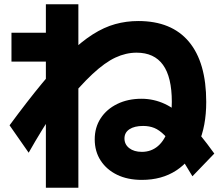

<svg xmlns="http://www.w3.org/2000/svg" viewBox="-20 -812 1040 904"><path d="M648 35Q581 35 531.5 11Q482 -13 454 -56Q426 -99 426 -156Q426 -212 454 -255Q482 -298 532 -322.5Q582 -347 646 -347Q704 -347 756.5 -322.5Q809 -298 864.5 -241.5Q920 -185 989 -89L886 18Q842 -56 811 -103Q780 -150 755 -175Q730 -200 706.5 -209.5Q683 -219 654 -219Q613 -219 589.5 -203.5Q566 -188 566 -160Q566 -132 588.5 -114.5Q611 -97 648 -97Q692 -97 724 -124.5Q756 -152 772.5 -204.5Q789 -257 789 -332Q789 -449 747.5 -506.5Q706 -564 623 -564Q573 -564 523.5 -541Q474 -518 415 -463Q356 -408 277 -311L245 -304Q212 -255 179 -201.5Q146 -148 115 -93L25 -222Q109 -336 178 -419.5Q247 -503 305 -559.5Q363 -616 416.5 -650Q470 -684 522.5 -698.5Q575 -713 631 -713Q788 -713 869.5 -615.5Q951 -518 951 -332Q951 -218 914.5 -136Q878 -54 810 -9.5Q742 35 648 35ZM196 72V-522H34V-658H196V-792H349V72Z"/></svg>

Font: M PLUS 1 Thin ExtraBold
Style: Regular
Weight: 800
Version: Version 1.001